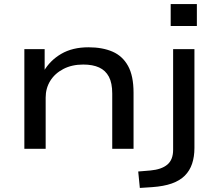

<svg xmlns="http://www.w3.org/2000/svg" viewBox="-20 -733 1071 946"><path d="M100 0V-491H200V-381H195Q226 -435 281.5 -467.5Q337 -500 416 -500Q485 -500 534.5 -478.5Q584 -457 611 -408Q638 -359 638 -276V0H533V-272Q533 -324 516.5 -355Q500 -386 468.5 -400.5Q437 -415 390 -415Q334 -415 292 -393Q250 -371 227.5 -334.5Q205 -298 205 -252V0ZM821 -605V-713H950V-605ZM669 193 661 112 721 107Q776 102 804.5 78Q833 54 833 5V-491H938V-4Q938 39 926.5 73.5Q915 108 890.5 132.5Q866 157 826.5 171Q787 185 730 189Z"/></svg>

Font: Nunito Sans 10pt Expanded Medium
Style: Regular
Weight: 500
Width: 7
Designer: Vernon Adams
Foundry: Vernon Adams
Version: Version 3.101;gftools[0.9.27]